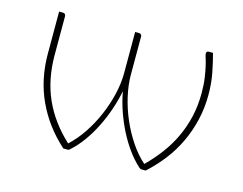

<svg xmlns="http://www.w3.org/2000/svg" viewBox="-75 -608 913 722"><g transform="rotate(15 381.0 -246.5)"><path d="M221.5 0Q150 -64 111.5 -146.8Q73 -229.5 73 -330V-493H88Q93.5 -493 96.2 -489.8Q99 -486.5 99 -482.5V-331.5Q99 -237 132.5 -161.5Q166 -86 234 -23Q263 -49.5 287.8 -86.2Q312.5 -123 330.5 -164.8Q348.5 -206.5 358.8 -250Q369 -293.5 369 -333.5V-493H384Q389.5 -493 392.2 -489.8Q395 -486.5 395 -482.5V-334Q395 -294 405 -250.2Q415 -206.5 433 -164.8Q451 -123 475.8 -86Q500.5 -49 530.5 -22.5Q561.5 -53 587.2 -87.2Q613 -121.5 631.2 -160Q649.5 -198.5 659.8 -242.2Q670 -286 670 -335.5Q670 -369 666.2 -394.5Q662.5 -420 658.2 -438.2Q654 -456.5 650.2 -467.5Q646.5 -478.5 646.5 -483.5Q646.5 -493 655.5 -493H672Q681 -460.5 688.8 -420.5Q696.5 -380.5 696.5 -336Q696.5 -285 685.5 -238Q674.5 -191 654.5 -148.5Q634.5 -106 605.8 -68.8Q577 -31.5 542 0H526Q522.5 0 520 -1.8Q517.5 -3.5 514.5 -6Q491 -27.5 469.8 -57Q448.5 -86.5 431.2 -120.8Q414 -155 401.2 -192.2Q388.5 -229.5 382 -266Q375 -229.5 362.2 -192.2Q349.5 -155 332.2 -120.5Q315 -86 293.5 -56.2Q272 -26.5 248 -5Q245.5 -2.5 243.8 -1.2Q242 0 239.5 0Z"/></g></svg>

Font: Lato Thin
Style: Regular
Weight: 200
Designer: Lukasz Dziedzic
Foundry: tyPoland Lukasz Dziedzic
Version: Version 2.007; 2014-02-27